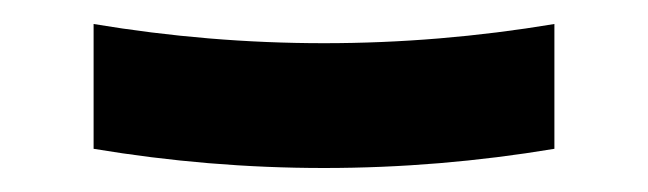

<svg xmlns="http://www.w3.org/2000/svg" viewBox="-20 -412 540 160"><path d="M250 -272Q202 -272 154 -276Q106 -280 58 -288V-392Q106 -384 154 -380Q202 -376 250 -376Q298 -376 346 -380Q394 -384 442 -392V-288Q394 -280 346 -276Q298 -272 250 -272Z"/></svg>

Font: Iosevka Extrabold
Style: Regular
Weight: 800
Monospace: yes
Designer: Belleve Invis
Foundry: Belleve Invis
Version: Version 32.5.0; ttfautohint (v1.8.4)